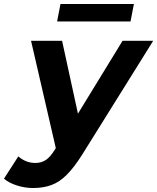

<svg xmlns="http://www.w3.org/2000/svg" viewBox="-102 -743 790 965"><path d="M64 202Q23 202 -17.5 189Q-58 176 -82 155L-10 43Q7 58 28.5 67Q50 76 76 76Q106 76 128.5 61Q151 46 173 10L216 -58L230 -74L514 -538H668L310 36Q270 99 233.5 135.5Q197 172 156.5 187Q116 202 64 202ZM183 21 54 -538H210L308 -88ZM185 -635 202 -723H571L554 -635Z"/></svg>

Font: MOST Montserrat
Style: Bold Italic
Weight: 700
Italic angle: -11.3°
Designer: Julieta Ulanovsky
Foundry: Julieta Ulanovsky
Version: Version 8.000;March 11, 2024;FontCreator 15.0.0.2926 64-bit